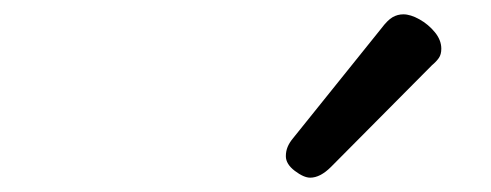

<svg xmlns="http://www.w3.org/2000/svg" viewBox="-20 -864 685 268"><path d="M413 -616Q404 -616 391.5 -625.5Q379 -635 379 -646Q379 -653 381.5 -659Q384 -665 389 -671L512 -824Q521 -836 528 -840Q535 -844 543 -844Q553 -844 565.5 -837Q578 -830 587 -819Q596 -808 596 -796Q596 -788 592.5 -783Q589 -778 583 -773L442 -631Q427 -616 413 -616Z"/></svg>

Font: Playwrite IE
Style: Regular
Weight: 400
Designer: Veronika Burian, José Scaglione
Foundry: TypeTogether
Version: Version 1.002